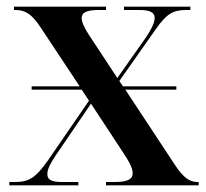

<svg xmlns="http://www.w3.org/2000/svg" viewBox="-20 -556 619 576"><path d="M8 0H215V-10H168C137 -10 122 -15 122 -34C122 -48 131 -66 148 -91L253 -245L347 -102C370 -68 378 -50 378 -36C378 -18 362 -10 324 -10H298V0H576V-10H573C549 -10 531 -22 505 -61L356 -287H509V-297H349L338 -313L447 -468C480 -515 499 -526 539 -526H551V-536H352V-526H397C428 -526 444 -520 444 -502C444 -488 434 -468 418 -444L332 -322L247 -451C232 -474 225 -490 225 -502C225 -517 237 -526 276 -526H298V-536H22V-526H27C56 -526 76 -513 101 -475L219 -297H75V-287H225L247 -254L124 -75C86 -21 66 -10 24 -10H8Z"/></svg>

Font: Noto Serif Display SemiCondensed SemiBold
Style: Regular
Weight: 600
Width: 4
Designer: Monotype Design Team
Foundry: Monotype Imaging Inc.
Version: Version 2.009